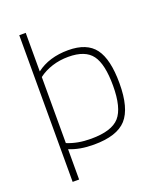

<svg xmlns="http://www.w3.org/2000/svg" viewBox="-149 -759 842 1005"><g transform="rotate(-20 272.0 -256.5)"><path d="M116 152H80V-665H116V-450Q151 -477 195.5 -490.5Q240 -504 293 -504Q397 -504 442 -443.5Q487 -383 487 -249Q487 -111 434 -52Q381 7 252 7Q212 7 178.5 1Q145 -5 116 -17ZM451 -249Q451 -369 413.5 -420Q376 -471 282 -471Q234 -471 191.5 -457.5Q149 -444 116 -419V-51Q145 -39 177.5 -33Q210 -27 249 -27Q364 -27 407.5 -76.5Q451 -126 451 -249Z"/></g></svg>

Font: Blinker ExtraLight
Style: Regular
Weight: 200
Designer: Juergen Huber
Foundry: supertype
Version: Version 1.017;hotconv 1.0.117;makeotfexe 2.5.65602